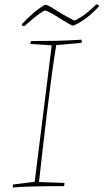

<svg xmlns="http://www.w3.org/2000/svg" viewBox="-20 -821 457 847"><path d="M36 6Q36 -2 37 -7L133 -19Q140 -72 148.5 -143Q157 -214 167.5 -294.5Q178 -375 188 -459Q198 -543 208 -621L114 -627Q114 -630 114.5 -633Q115 -636 117 -640Q177 -640 228.5 -641Q280 -642 340 -646Q341 -640 340 -632L228 -622Q218 -561 207.5 -483Q197 -405 187 -322Q177 -239 168 -160Q159 -81 152 -18L264 -14Q264 -10 264 -7Q264 -4 262 0Q215 0 179 0.5Q143 1 109.5 2Q76 3 36 6ZM80 -706 76 -714Q103 -742 125 -761.5Q147 -781 178 -800Q188 -800 206.5 -789Q225 -778 248 -763Q262 -755 277 -746.5Q292 -738 308 -730Q337 -743 363.5 -764.5Q390 -786 404 -801H412L417 -793Q360 -732 304 -708Q296 -708 276.5 -720Q257 -732 236 -745Q219 -756 203 -764.5Q187 -773 178 -775Q167 -770 150 -757.5Q133 -745 116.5 -731Q100 -717 88 -706Z"/></svg>

Font: Labrada Thin
Style: Italic
Weight: 100
Italic angle: -7°
Designer: Mercedes Jáuregui
Foundry: Omnibus-Type Team
Version: Version 1.000; ttfautohint (v1.8.4.7-5d5b)